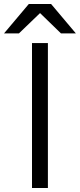

<svg xmlns="http://www.w3.org/2000/svg" viewBox="-91 -934 397 954"><path d="M68 0H147V-720H68ZM-71 -768H3L108 -869L212 -768H286L163 -914H52Z"/></svg>

Font: Aspekta 350
Style: Regular
Weight: 350
Designer: Ivo Dolenc
Version: Version 2.000